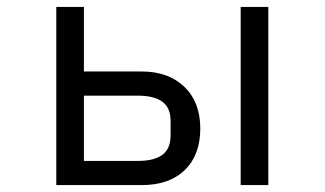

<svg xmlns="http://www.w3.org/2000/svg" viewBox="-20 -536 940 556"><path d="M223 -516V-329H390Q468 -329 514 -284.5Q560 -240 560 -164Q560 -87 515 -43.5Q470 0 391 0H143V-516ZM474 -144V-186Q474 -224 450 -241.5Q426 -259 379 -259H223V-70H379Q426 -70 450 -87.5Q474 -105 474 -144ZM757 -516V0H677V-516Z"/></svg>

Font: iA Writer Duo V
Style: Regular
Weight: 400
Designer: Mike Abbink, Paul van der Laan, Pieter van Rosmalen, Oliver Reichenstein
Foundry: Information Architects Inc.
Version: Version 2.000